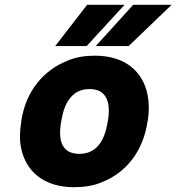

<svg xmlns="http://www.w3.org/2000/svg" viewBox="-20 -770 735 800"><path d="M68 -259C62 -221 61 -186 68 -153C87 -59 159 10 289 10C330 10 370 4 405 -11C504 -50 575 -137 594 -260L596 -269C602 -307 601 -342 595 -375C576 -469 505 -538 375 -538C334 -538 296 -532 261 -517C162 -478 88 -391 69 -268ZM210 -578H341L499 -750H343ZM234 -259 236 -269C248 -343 282 -399 353 -399C424 -399 442 -344 430 -269L428 -259C416 -184 382 -129 311 -129C238 -129 222 -183 234 -259ZM379 -578H516L695 -750H535Z"/></svg>

Font: Asimov Pro
Style: UltObl
Weight: 900
Designer: Google
Version: Version 2.000980; 2014